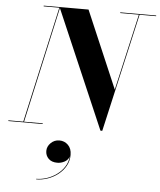

<svg xmlns="http://www.w3.org/2000/svg" viewBox="-106 -808 1014 1220"><g transform="rotate(5 401.0 -198.0)"><path d="M219.4 168.2Q219.4 139.4 242.2 117Q265 94.6 297 94.6Q329.4 94.6 352.4 117.2Q375.4 139.8 375.4 180.2Q375.4 218.6 357.6 250.4Q339.8 282.2 310.2 305.4Q280.6 328.6 244.4 341.2Q208.2 353.8 171.4 353.8V350.2Q205.4 350.2 239.6 338.6Q273.8 327 302.6 305.6Q331.4 284.2 349.8 255Q368.2 225.8 371 190.6Q363.4 213.4 341 225.2Q318.6 237 295.4 237Q259 237 239.2 217Q219.4 197 219.4 168.2ZM-37.5 -4.5H57.5L222.5 -745.5H122.5V-750H408.5L619 -258L730 -745.5H611V-750H840V-745.5H734.5L562.5 10H551L226.5 -743.5L62.5 -4.5H181.5V0H-37.5Z"/></g></svg>

Font: Bodoni* 36pt
Style: Bold Italic
Weight: 700
Italic angle: -13°
Version: Version 2.3